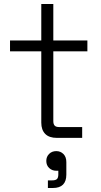

<svg xmlns="http://www.w3.org/2000/svg" viewBox="-20 -688 502 958"><path d="M264 0Q225 0 205.5 -20Q186 -40 186 -76V-432H30V-486H186V-668H246V-486H416V-432H246V-84Q246 -69 252.5 -61.5Q259 -54 276 -54H390V0ZM219 250V212H240Q257 212 264 205.5Q271 199 271 182V164H261Q240 164 225.5 150.5Q211 137 211 115Q211 94 225 80Q239 66 261 66Q282 66 296.5 80.5Q311 95 311 121V183Q311 250 244 250Z"/></svg>

Font: Space Grotesk Light
Style: Regular
Weight: 300
Designer: Florian Karsten
Foundry: Florian Karsten
Version: Version 2.000